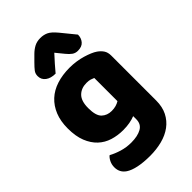

<svg xmlns="http://www.w3.org/2000/svg" viewBox="-279 -836 1124 1124"><g transform="rotate(-45 283.5 -273.5)"><path d="M354 -37Q334 -29 309.5 -24.5Q285 -20 255 -20Q210 -20 169.5 -32.5Q129 -45 98.5 -73.5Q68 -102 50 -147Q32 -192 32 -257Q32 -317 50.5 -362.5Q69 -408 102.5 -439Q136 -470 184 -485.5Q232 -501 291 -501Q319 -501 346 -497Q373 -493 396.5 -486Q420 -479 439 -471Q458 -463 471 -454Q491 -440 502.5 -422.5Q514 -405 514 -378V-7Q514 46 494.5 84.5Q475 123 440.5 148.5Q406 174 359.5 186Q313 198 260 198Q206 198 165 189.5Q124 181 100 165Q64 141 64 97Q64 74 73.5 55Q83 36 95 27Q124 43 160.5 54Q197 65 237 65Q290 65 322 47Q354 29 354 -11ZM287 -147Q307 -147 322.5 -151.5Q338 -156 351 -164V-356Q340 -361 328.5 -364.5Q317 -368 298 -368Q255 -368 228 -341.5Q201 -315 201 -256Q201 -193 225.5 -170Q250 -147 287 -147ZM290 -626Q277 -611 266.5 -600Q256 -589 247 -578.5Q238 -568 229 -557.5Q220 -547 209 -534Q170 -534 147 -551.5Q124 -569 124 -598Q124 -618 135 -632.5Q146 -647 168 -669L202 -703Q221 -722 242.5 -733.5Q264 -745 293 -745Q319 -745 341 -735Q363 -725 392 -690L463 -603Q463 -575 446.5 -555.5Q430 -536 396 -536Q376 -536 361 -546.5Q346 -557 330 -577Z"/></g></svg>

Font: Baloo Thambi 2 ExtraBold
Style: Regular
Weight: 800
Designer: Aadarsh Rajan and Ek Type
Foundry: Ek Type
Version: Version 1.640;hotconv 1.0.111;makeotfexe 2.5.65597; ttfautoh